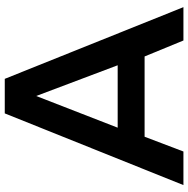

<svg xmlns="http://www.w3.org/2000/svg" viewBox="-12 -778 790 806"><g transform="rotate(-90 383.0 -375.0)"><path d="M549 -163H212L150 0H9L310 -750H455L756 0H616ZM512 -276 383 -618 250 -276Z"/></g></svg>

Font: Oakes Grotesk
Style: Bold
Weight: 600
Designer: Samuel Oakes
Foundry: Samuel Oakes
Version: Version 1.000;PS 001.000;hotconv 1.0.88;makeotf.lib2.5.64775